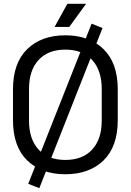

<svg xmlns="http://www.w3.org/2000/svg" viewBox="-20 -899 685 1006"><path d="M48 -270V-430Q48 -569 122.5 -641.5Q197 -714 322 -714Q448 -714 522.5 -641.5Q597 -569 597 -430V-270Q597 -131 522.5 -58.5Q448 14 322 14Q197 14 122.5 -58.5Q48 -131 48 -270ZM513 -267V-433Q513 -530 463 -584.5Q413 -639 322 -639Q232 -639 182 -584.5Q132 -530 132 -433V-267Q132 -170 182 -115.5Q232 -61 322 -61Q413 -61 463 -115.5Q513 -170 513 -267ZM186 87 128 64 460 -775 517 -752ZM266 -758 333 -879H431L343 -758Z"/></svg>

Font: Space Grotesk Frontify
Style: Regular
Weight: 400
Designer: Florian Karsten
Version: Version 2.000